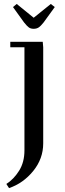

<svg xmlns="http://www.w3.org/2000/svg" viewBox="-20 -651 332 974"><path d="M12.2 282.2Q49.8 258.3 76.9 215.1Q104 171.9 104 111.8V-411.1H32.2V-439H196.8L199.2 -411.1V76.2Q199.2 154.3 148.4 216.6Q97.7 278.8 25.9 303.2ZM45.9 -615.2 64.9 -630.9 150.9 -561 237.8 -630.9 257.8 -615.2 201.2 -537.1Q186.5 -518.6 176 -511.7Q165.5 -504.9 150.9 -504.9Q136.2 -504.9 126.7 -511.5Q117.2 -518.1 102.1 -537.1Z"/></svg>

Font: Dehuti Alt
Style: Bold
Weight: 700
Version: Version 1.2